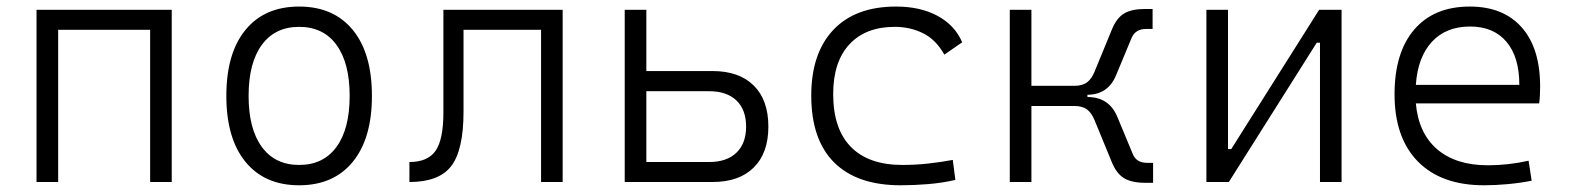

<svg xmlns="http://www.w3.org/2000/svg" viewBox="-20 -547 4728 577"><path d="M431.2 0V-457.5H154.8V0H89.8V-517.6H496.1V0Z M878.9 9.8Q775.4 9.8 717.8 -60.5Q660.2 -130.9 660.2 -258.8Q660.2 -387.2 717.8 -457.3Q775.4 -527.3 878.9 -527.3Q982.4 -527.3 1040 -457.3Q1097.7 -387.2 1097.7 -258.8Q1097.7 -130.9 1040 -60.5Q982.4 9.8 878.9 9.8ZM878.9 -51.3Q951.7 -51.3 991.2 -105.5Q1030.8 -159.7 1030.8 -258.8Q1030.8 -357.9 991.2 -412.1Q951.7 -466.3 878.9 -466.3Q806.6 -466.3 766.8 -412.1Q727.1 -357.9 727.1 -258.8Q727.1 -159.7 766.8 -105.5Q806.6 -51.3 878.9 -51.3Z M1210.4 0V-60.1Q1265.6 -60.1 1289.1 -94Q1312.5 -127.9 1312.5 -208.5V-517.6H1670.9V0H1606V-457.5H1373V-211.9Q1373 -96.2 1336.2 -48.1Q1299.3 0 1210.4 0Z M1857.4 0V-517.6H1922.4V-333.5H2121.1Q2201.2 -333.5 2245.1 -290Q2289.1 -246.6 2289.1 -166.5Q2289.1 -86.9 2245.1 -43.5Q2201.2 0 2121.1 0ZM1922.4 -60.1H2110.8Q2164.1 -60.1 2193.1 -88.1Q2222.2 -116.2 2222.2 -166.5Q2222.2 -217.3 2193.1 -245.1Q2164.1 -272.9 2110.8 -272.9H1922.4Z M2686.5 9.8Q2555.7 9.8 2486.8 -58.8Q2418 -127.4 2418 -259.8Q2418 -386.7 2484.1 -457Q2550.3 -527.3 2672.9 -527.3Q2745.6 -527.3 2797.6 -499.3Q2849.6 -471.2 2871.6 -419.9L2817.9 -382.8Q2793 -427.7 2754.2 -447Q2715.3 -466.3 2668.9 -466.3Q2581.5 -466.3 2532.7 -413.8Q2483.9 -361.3 2483.9 -264.6Q2483.9 -159.7 2537.1 -105.5Q2590.3 -51.3 2691.9 -51.3Q2730.5 -51.3 2768.6 -55.4Q2806.6 -59.6 2843.3 -66.4L2851.1 -6.3Q2811 2.9 2769 6.3Q2727.1 9.8 2686.5 9.8Z M3014.6 0V-517.6H3079.6V-289.1H3208.5Q3232.9 -289.1 3246.8 -299.6Q3260.7 -310.1 3269.5 -332L3321.3 -458Q3335.4 -492.7 3357.9 -506.3Q3380.4 -520 3420.4 -520H3443.8V-460H3424.3Q3392.6 -460 3380.9 -433.6L3334 -320.8Q3310.1 -262.7 3248 -262.2V-255.4H3248.5Q3312.5 -255.4 3337.4 -196.8L3384.3 -84Q3395 -57.6 3427.7 -57.6H3445.3V2.4H3421.9Q3381.8 2.4 3358.6 -11.2Q3335.4 -24.9 3321.3 -59.6L3269.5 -185.5Q3260.7 -207.5 3246.8 -218Q3232.9 -228.5 3208.5 -228.5H3079.6V0Z M3605.5 0V-517.6H3670.4V-99.1H3680.2L3944.3 -517.6H4011.7V0H3946.8V-418.5H3937L3672.9 0Z M4439.9 9.8Q4311.5 9.8 4241.2 -61.5Q4170.9 -132.8 4170.9 -263.7Q4170.9 -389.2 4230.2 -458.3Q4289.6 -527.3 4397 -527.3Q4497.6 -527.3 4553 -464.8Q4608.4 -402.3 4608.4 -287.1Q4608.4 -256.8 4605.5 -236.3H4234.9Q4242.7 -147 4298.8 -98.6Q4355 -50.3 4451.7 -50.3Q4512.2 -50.3 4573.7 -64L4583 -3.9Q4548.8 2.9 4511.7 6.3Q4474.6 9.8 4439.9 9.8ZM4234.9 -292H4545.9Q4545.9 -376 4507.1 -421.6Q4468.3 -467.3 4397.9 -467.3Q4325.7 -467.3 4283.2 -421.4Q4240.7 -375.5 4234.9 -292Z"/></svg>

Font: Cascadia Mono PL Light
Style: Regular
Weight: 300
Monospace: yes
Designer: Aaron Bell
Foundry: Saja Typeworks
Version: Version 2404.023; ttfautohint (v1.8.4)